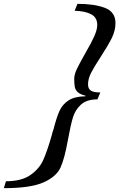

<svg xmlns="http://www.w3.org/2000/svg" viewBox="-168 -764 622 1001"><path d="M434 -644Q434 -604 414.5 -565Q395 -526 356 -466Q322 -414 306.5 -383.5Q291 -353 291 -324Q291 -302 305 -292Q319 -282 355 -282L340 -246Q284 -246 254 -218.5Q224 -191 212 -151Q200 -111 186 -34Q169 62 147.5 109.5Q126 157 58.5 187Q-9 217 -148 217L-137 181Q-56 181 -9.5 148.5Q37 116 57.5 70Q78 24 101 -56Q106 -77 111 -90Q127 -152 142 -185.5Q157 -219 188.5 -240Q220 -261 277 -262L278 -265Q250 -272 237.5 -283.5Q225 -295 222 -310.5Q219 -326 219 -354Q219 -376 233.5 -406Q248 -436 281 -494Q309 -542 324 -576Q339 -610 339 -634Q339 -672 308.5 -689Q278 -706 221 -708L236 -744Q324 -744 379 -723Q434 -702 434 -644Z"/></svg>

Font: Ibarra Real Nova SemiBold
Style: Italic
Weight: 600
Italic angle: -22°
Designer: Jose Maria Ribagorda & Octavio Pardo
Foundry: Octavio Pardo
Version: Version 1.014